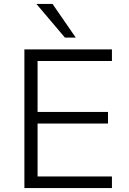

<svg xmlns="http://www.w3.org/2000/svg" viewBox="-20 -956 658 976"><path d="M104 0V-705H549V-646H171V-387H529V-328H171V-59H549V0ZM310 -765 165 -936H247L365 -765Z"/></svg>

Font: Nunito Sans 9pt Light
Style: Regular
Weight: 300
Version: Version 3.101;gftools[0.9.27]